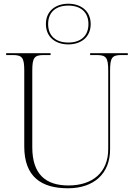

<svg xmlns="http://www.w3.org/2000/svg" viewBox="-20 -999 727 1029"><path d="M346 -761C413 -761 466 -799 466 -870C466 -941 413 -979 346 -979C279 -979 226 -941 226 -870C226 -799 279 -761 346 -761ZM346 -771C282 -771 238 -804 238 -870C238 -936 282 -969 346 -969C410 -969 454 -936 454 -870C454 -804 410 -771 346 -771ZM344 10C483 10 570 -68 570 -199V-619C570 -690 580 -704 631 -704H665V-714H463V-704H498C549 -704 560 -690 560 -620V-200C560 -75 476 -5 347 -5C228 -5 153 -62 153 -210V-620C153 -690 164 -704 215 -704H251V-714H13V-704H48C99 -704 110 -690 110 -620V-214C110 -51 202 10 344 10Z"/></svg>

Font: Noto Serif Display ExtraLight
Style: Regular
Weight: 200
Designer: Monotype Design Team
Foundry: Monotype Imaging Inc.
Version: Version 2.009